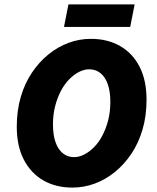

<svg xmlns="http://www.w3.org/2000/svg" viewBox="-20 -838 710 870"><path d="M308 12Q233 12 176.5 -20.5Q120 -53 88 -114.5Q56 -176 56 -264Q56 -337 74 -398.5Q92 -460 124.5 -508.5Q157 -557 199.5 -591.5Q242 -626 291 -644Q340 -662 392 -662Q467 -662 524 -629.5Q581 -597 612.5 -535.5Q644 -474 644 -386Q644 -313 626 -251.5Q608 -190 575.5 -141.5Q543 -93 500.5 -58.5Q458 -24 409 -6Q360 12 308 12ZM316 -126Q338 -126 361 -137.5Q384 -149 405.5 -170.5Q427 -192 443.5 -223Q460 -254 470 -292.5Q480 -331 480 -376Q480 -423 468.5 -456Q457 -489 435.5 -506.5Q414 -524 384 -524Q362 -524 339 -512.5Q316 -501 294.5 -479.5Q273 -458 256.5 -427Q240 -396 230 -357.5Q220 -319 220 -274Q220 -227 231.5 -194Q243 -161 264.5 -143.5Q286 -126 316 -126ZM270 -716 290 -818H590L570 -716Z"/></svg>

Font: Source Sans 3 Black
Style: Italic
Weight: 900
Italic angle: -11°
Designer: Paul D. Hunt
Foundry: Adobe
Version: Version 3.052;hotconv 1.1.0;makeotfexe 2.6.0